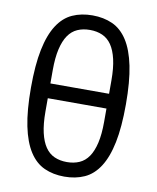

<svg xmlns="http://www.w3.org/2000/svg" viewBox="-85 -818 732 896"><g transform="rotate(10 281.0 -370.0)"><path d="M281 -752Q334 -752 376 -733Q418 -714 447 -669Q476 -624 491 -551Q506 -478 506 -370Q506 -262 491 -189Q476 -116 447 -71Q418 -26 376 -7Q334 12 281 12Q228 12 186 -7Q144 -26 115 -71Q86 -116 71 -189Q56 -262 56 -370Q56 -478 71 -551Q86 -624 115 -669Q144 -714 186 -733Q228 -752 281 -752ZM142 -405H420V-468Q420 -527 410.5 -568Q401 -609 383.5 -634.5Q366 -660 340 -671.5Q314 -683 281 -683Q248 -683 222 -671.5Q196 -660 178.5 -634.5Q161 -609 151.5 -568Q142 -527 142 -468ZM281 -57Q314 -57 340 -68.5Q366 -80 383.5 -105.5Q401 -131 410.5 -172Q420 -213 420 -272V-335H142V-272Q142 -213 151.5 -172Q161 -131 178.5 -105.5Q196 -80 222 -68.5Q248 -57 281 -57Z"/></g></svg>

Font: Aneliza
Style: Regular
Weight: 400
Designer: Mike Abbink, Paul van der Laan, Pieter van Rosmalen
Foundry: Bold Monday
Version: Version 3.001;September 8, 2019;FontCreator 11.5.0.2425 64-b